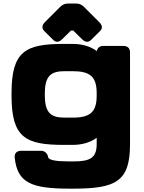

<svg xmlns="http://www.w3.org/2000/svg" viewBox="-20 -829 837 1114"><path d="M218.8 45.9H103C77.1 45.9 62.5 60.5 65.4 86.4C81.1 232.9 163.1 265.6 386.2 265.6H403.8C652.3 265.6 734.4 224.6 734.4 7.8V-523.9C734.4 -549.3 720.7 -562.5 695.3 -562.5H580.1C558.6 -562.5 545.4 -552.2 542 -532.7C501 -562.5 451.7 -574.2 400.9 -574.2H351.1C128.9 -574.2 46.9 -533.2 46.9 -289.1V-273.4C46.9 -29.3 128.9 11.7 351.1 11.7H400.9C451.2 11.7 500.5 0 541 -29.3V7.3C541 89.4 499.5 107.4 406.7 107.4H378.4C303.2 107.4 261.7 99.6 259.3 82.5C256.8 65.9 243.2 45.9 218.8 45.9ZM541 -287.6V-274.9C541 -178.2 502.9 -146.5 400.9 -146.5H357.9C283.2 -146.5 240.2 -165.5 240.2 -274.9V-287.6C240.2 -397 283.2 -416 357.9 -416H400.9C502.9 -416 541 -384.3 541 -287.6ZM339.8 -600.6 392.1 -651.9H404.8L457 -600.6C474.1 -583.5 493.2 -582 507.8 -596.7L561 -649.4C575.7 -664.1 574.7 -681.6 556.6 -699.7L468.3 -788.1C454.1 -802.2 440.4 -808.6 420.4 -808.6H376C356.4 -808.6 342.3 -802.2 328.1 -788.1L240.2 -700.2C222.2 -682.1 222.2 -663.6 236.3 -649.4L289.6 -596.7C304.7 -581.1 323.7 -584.5 339.8 -600.6Z"/></svg>

Font: Gyrotrope Black
Style: Regular
Weight: 900
Designer: David Moles
Version: Version 1.003;Glyphs 3.3.1 (3343)